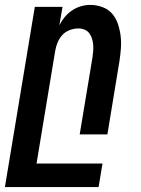

<svg xmlns="http://www.w3.org/2000/svg" viewBox="-53 -548 573 783"><path d="M-33 215 89 -520H202L189 -445Q198 -463 211 -478.5Q224 -494 241 -505.5Q258 -517 277 -522.5Q296 -528 315 -528Q341 -528 365 -519Q389 -510 404.5 -492Q420 -474 428 -450Q436 -426 439 -401Q442 -376 440 -350Q438 -324 434 -298L385 0H272L324 -313Q326 -326 327 -339.5Q328 -353 327 -366Q326 -379 322 -391Q318 -403 311 -412.5Q304 -422 292 -427Q280 -432 267 -432Q249 -432 231.5 -425.5Q214 -419 201.5 -405.5Q189 -392 182 -375Q175 -358 172 -340L96 119H365L349 215Z"/></svg>

Font: Iosevka Term Curly
Style: Bold Italic
Weight: 700
Italic angle: -9°
Designer: Belleve Invis
Foundry: Belleve Invis
Version: Version 32.3.0